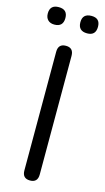

<svg xmlns="http://www.w3.org/2000/svg" viewBox="-143 -939 541 990"><g transform="rotate(15 128.0 -444.0)"><path d="M216 -802Q168 -802 168 -849Q168 -895 216 -895Q262 -895 262 -849Q262 -802 216 -802ZM41 -802Q19 -802 6.5 -814.5Q-6 -827 -6 -849Q-6 -895 41 -895Q88 -895 88 -849Q88 -802 41 -802ZM87 -36V-669Q87 -712 128 -712Q169 -712 169 -669V-36Q169 7 128 7Q87 7 87 -36Z"/></g></svg>

Font: Nunito
Style: Regular
Weight: 400
Designer: Vernon Adams
Foundry: Vernon Adams
Version: Version 3.602